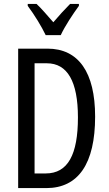

<svg xmlns="http://www.w3.org/2000/svg" viewBox="-20 -963 556 983"><path d="M214 -783H291C312 -829 354 -892 384 -933V-943H339C305 -908 287 -889 253 -849C223 -883 192 -920 167 -943H122V-933C157 -886 193 -827 214 -783ZM467 -366C467 -593 382 -714 223 -714H73V0H217C381 0 467 -125 467 -366ZM379 -362C379 -172 328 -75 214 -75H157V-639H220C325 -639 379 -546 379 -362Z"/></svg>

Font: Noto Sans Telugu ExtraCondensed
Style: Regular
Weight: 400
Width: 2
Designer: Jelle Bosma - Monotype Design Team
Foundry: Monotype Imaging Inc.
Version: Version 2.005